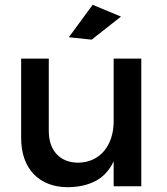

<svg xmlns="http://www.w3.org/2000/svg" viewBox="-20 -775 693 799"><path d="M183 -231Q183 -168.5 216 -133.2Q249 -98 307 -98Q341.5 -99 368.8 -112.2Q396 -125.5 414.8 -148.8Q433.5 -172 443.2 -203Q453 -234 453 -270V-531H568V0H453V-103.5Q426 -47 377.5 -21.8Q329 3.5 263 4Q217.5 4 181.2 -10.2Q145 -24.5 119.8 -51Q94.5 -77.5 81.2 -115.5Q68 -153.5 68 -201V-531H183ZM365.5 -755 483.5 -706 361.5 -610 266.5 -620Z"/></svg>

Font: Argentum Sans
Style: Regular
Weight: 400
Designer: Julieta Ulanovsky, Owen Earl, Chris M. Simpson, Rasmus Andersson, Cristiano Sobral
Foundry: The Argentum Sans Project Authors
Version: Version 3.135; ttfautohint (v1.8.4.7-5d5b-dirty)